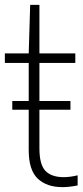

<svg xmlns="http://www.w3.org/2000/svg" viewBox="-20 -760 342 789"><path d="M236.5 9Q172 9 135 -26Q98 -61 98 -143.5V-309H30.5V-345H98V-501.5H0V-540.5H98L104 -740H142V-540.5H289.5V-501.5H142V-345H269.5V-309H142V-150.5Q142 -83.5 166.8 -57.8Q191.5 -32 242 -32Q267 -32 299 -39.5V2Q285 5 268.2 7Q251.5 9 236.5 9Z"/></svg>

Font: Encode Sans Cnd XLt
Style: Regular
Weight: 200
Width: 3
Designer: Multiple Designers
Foundry: Impallari Type
Version: Version 3.002; ttfautohint (v1.8.3) -l 8 -r 50 -G 200 -x 14 